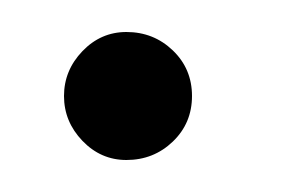

<svg xmlns="http://www.w3.org/2000/svg" viewBox="-20 -102 190 120"><path d="M100 -42Q100 -59 88 -70.5Q76 -82 59 -82Q43 -82 31.5 -70Q20 -58 20 -42Q20 -26 31.5 -14Q43 -2 59 -2Q76 -2 88 -13.5Q100 -25 100 -42Z"/></svg>

Font: Sulphur Point
Style: Regular
Weight: 400
Designer: Noponies / Dale Sattler
Foundry: Noponies
Version: Version 1.000; ttfautohint (v1.8)